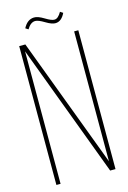

<svg xmlns="http://www.w3.org/2000/svg" viewBox="-124 -876 625 935"><g transform="rotate(-15 189.0 -408.0)"><path d="M275 -810 289 -801Q271 -763 241 -762Q223 -761 192.5 -779.5Q162 -798 147 -798Q123 -798 105 -767L91 -776Q111 -815 145 -816Q164 -817 195 -798Q226 -779 240 -780Q258 -780 275 -810ZM61 -668V0H40V-700H71L317 -45V-700H338V0H311Z"/></g></svg>

Font: TypoPRO Bebas Neue
Style: Regular
Weight: 300
Designer: Ryoichi Tsunekawa
Foundry: Ryoichi Tsunekawa
Version: Version 001.003